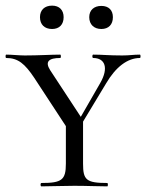

<svg xmlns="http://www.w3.org/2000/svg" viewBox="-25 -662 520 682"><path d="M160 -559C186 -559 201 -575 201 -601C201 -626 186 -642 160 -642C133 -642 117 -626 117 -601C117 -575 133 -559 160 -559ZM335 -559C361 -559 376 -575 376 -601C376 -626 361 -641 335 -641C309 -641 292 -626 292 -601C292 -575 309 -559 335 -559ZM472 -468C448 -468 436 -465 409 -465C361 -465 339 -468 306 -468C302 -468 302 -456 306 -456C348 -456 362 -421 331 -367L262 -247L153 -413C134 -443 148 -456 189 -456C192 -456 192 -468 189 -468C158 -468 111 -465 63 -465C43 -465 17 -468 -3 -468C-6 -468 -6 -456 -3 -456C39 -456 63 -436 97 -385L209 -214V-81C209 -23 195 -12 122 -12C118 -12 118 0 122 0C154 0 197 -2 239 -2C285 -2 323 0 356 0C359 0 359 -12 356 -12C281 -12 270 -23 270 -81V-230L352 -366C386 -424 428 -456 472 -456C475 -456 475 -468 472 -468Z"/></svg>

Font: Cormorant SC
Style: Regular
Weight: 400
Designer: Christian Thalmann (Catharsis Fonts)
Version: Version 1.000;PS 001.000;hotconv 1.0.70;makeotf.lib2.5.58329